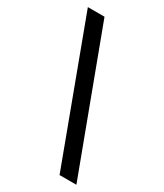

<svg xmlns="http://www.w3.org/2000/svg" viewBox="-181 -786 734 859"><g transform="rotate(30 186.0 -357.0)"><path d="M96 -714H10L276 0H363Z"/></g></svg>

Font: Noto Sans Miao
Style: Regular
Weight: 400
Designer: Monotype Design Team
Foundry: Monotype Imaging Inc.
Version: Version 2.003